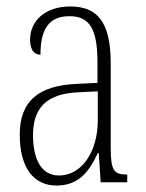

<svg xmlns="http://www.w3.org/2000/svg" viewBox="-20 -563 451 593"><path d="M154 10C224 10 255 -33 282 -90H285L291 0H373V-24H371C333 -24 322 -35 322 -105V-367C322 -496 280 -543 197 -543C120 -543 73 -499 73 -441C73 -411 84 -394 105 -394C105 -476 133 -513 195 -513C258 -513 281 -471 281 -371V-307L218 -304C99 -299 41 -251 41 -147C41 -41 87 10 154 10ZM162 -21C107 -21 82 -72 82 -146C82 -227 121 -274 223 -278L282 -281V-191C282 -95 233 -21 162 -21Z"/></svg>

Font: Noto Serif Armenian ExtraCondensed ExtraLight
Style: Regular
Weight: 200
Width: 2
Designer: Monotype Design Team
Foundry: Monotype Imaging Inc.
Version: Version 2.008